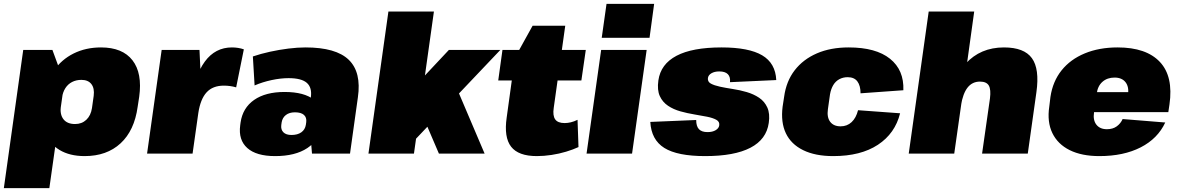

<svg xmlns="http://www.w3.org/2000/svg" viewBox="-32 -800 6144 1000"><path d="M409 13Q331 13 278 -19Q225 -51 202 -110.5Q179 -170 189 -251L195 -290Q207 -372 247.5 -431Q288 -490 351.5 -521.5Q415 -553 494 -553Q606 -553 658 -486Q710 -419 693 -296L685 -244Q668 -120 596 -53.5Q524 13 409 13ZM89 -540H241L303 -371L225 180H-12ZM359 -154Q394 -154 417.5 -176Q441 -198 447 -237L456 -301Q461 -340 444 -362Q427 -384 392 -384Q365 -384 343.5 -373Q322 -362 308.5 -341Q295 -320 291 -291L285 -248Q279 -204 298.5 -179Q318 -154 359 -154Z M810 -540H1007L1017 -325L971 0H734ZM961 -263Q981 -406 1035 -479.5Q1089 -553 1176 -553Q1192 -553 1208 -550.5Q1224 -548 1238 -543L1198 -345Q1167 -354 1134 -354Q1076 -354 1044 -319Q1012 -284 1001 -212Z M1575 -211 1587 -293Q1594 -344 1566 -368.5Q1538 -393 1471 -393Q1430 -393 1383 -383Q1336 -373 1294 -355L1285 -506Q1326 -520 1374 -530.5Q1422 -541 1470 -547Q1518 -553 1559 -553Q1718 -553 1784.5 -488.5Q1851 -424 1832 -293L1791 0H1593ZM1401 13Q1303 13 1256 -29Q1209 -71 1219 -147L1221 -162Q1232 -238 1291.5 -279.5Q1351 -321 1450 -321Q1553 -321 1604 -280Q1655 -239 1645 -163L1643 -148Q1632 -71 1569 -29Q1506 13 1401 13ZM1486 -97Q1518 -97 1537.5 -111Q1557 -125 1561 -150L1563 -164Q1566 -188 1551 -201.5Q1536 -215 1504 -215Q1475 -215 1457 -201Q1439 -187 1435 -163L1433 -149Q1430 -125 1444 -111Q1458 -97 1486 -97Z M1955 -166 2306 -540H2574L2121 -63ZM1991 -740H2228L2124 0H1887ZM2158 -224 2346 -343 2492 0H2254Z M2764 13Q2668 13 2630 -36Q2592 -85 2607 -188L2650 -500L2742 -666H2912L2852 -238Q2846 -198 2859.5 -178.5Q2873 -159 2909 -159Q2924 -159 2941 -163Q2958 -167 2976 -176L2981 -34Q2953 -21 2916.5 -10Q2880 1 2840.5 7Q2801 13 2764 13ZM2585 -540H3019L2996 -381H2563Z M3336 -540 3260 0H3023L3099 -540ZM3375 -780 3351 -603H3102L3127 -780Z M3641 13Q3496 13 3428 -29.5Q3360 -72 3355 -165L3594 -175Q3594 -142 3608.5 -127Q3623 -112 3653 -112Q3679 -112 3695.5 -122Q3712 -132 3714 -147Q3717 -166 3699 -176Q3681 -186 3651 -192Q3621 -198 3584.5 -204Q3548 -210 3512 -220Q3476 -230 3447.5 -249Q3419 -268 3404.5 -299.5Q3390 -331 3397 -381Q3409 -466 3491.5 -509.5Q3574 -553 3726 -553Q3868 -553 3937.5 -512Q4007 -471 4011 -383L3770 -372Q3773 -399 3759 -413.5Q3745 -428 3714 -428Q3690 -428 3673.5 -418.5Q3657 -409 3655 -393Q3653 -374 3670.5 -364.5Q3688 -355 3718 -348.5Q3748 -342 3784.5 -336.5Q3821 -331 3857 -320.5Q3893 -310 3921.5 -291Q3950 -272 3964.5 -240Q3979 -208 3972 -160Q3960 -74 3876.5 -30.5Q3793 13 3641 13Z M4308 13Q4214 13 4151 -18Q4088 -49 4061 -106Q4034 -163 4044 -244L4052 -296Q4063 -377 4107 -434Q4151 -491 4222.5 -522Q4294 -553 4388 -553Q4530 -553 4603.5 -494Q4677 -435 4673 -330L4450 -314Q4450 -354 4433.5 -376Q4417 -398 4383 -398Q4359 -398 4339.5 -387.5Q4320 -377 4308 -357Q4296 -337 4291 -309L4280 -231Q4274 -189 4292 -165.5Q4310 -142 4346 -142Q4380 -142 4403.5 -164Q4427 -186 4437 -226L4656 -210Q4630 -105 4540.5 -46Q4451 13 4308 13Z M5124 -287Q5130 -334 5118 -354.5Q5106 -375 5072 -375Q5032 -375 5007.5 -344Q4983 -313 4973 -250L4887 -163L4896 -221Q4920 -383 4997 -468Q5074 -553 5197 -553Q5302 -553 5342.5 -497Q5383 -441 5366 -320L5321 0H5083ZM4805 -740H5042L4995 -401L4938 0H4701Z M5694 13Q5602 13 5539.5 -18Q5477 -49 5449 -107Q5421 -165 5433 -245L5439 -295Q5451 -376 5497 -433.5Q5543 -491 5618 -522Q5693 -553 5789 -553Q5938 -553 6009 -477.5Q6080 -402 6059 -256L6053 -216H5624L5638 -320H5881L5840 -282L5843 -306Q5849 -348 5830 -372Q5811 -396 5773 -396Q5735 -396 5710 -374Q5685 -352 5680 -312L5666 -214Q5660 -174 5678.5 -150.5Q5697 -127 5733 -127Q5764 -127 5784.5 -142Q5805 -157 5815 -180L6037 -162Q5998 -78 5909 -32.5Q5820 13 5694 13Z"/></svg>

Font: Pathway Extreme SemiCondensed Black
Style: Italic
Weight: 900
Width: 4
Italic angle: -8°
Version: Version 1.001;gftools[0.9.26]